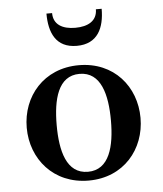

<svg xmlns="http://www.w3.org/2000/svg" viewBox="-51 -739 675 795"><g transform="rotate(-5 286.0 -342.0)"><path d="M195 -694H171.5C171.5 -615.5 198 -550 285.5 -550C373 -550 401 -615.5 401 -694H377C377 -646.5 339.5 -625 285.5 -625C232 -625 195 -646.5 195 -694ZM49 -230C49 -100 140 10 286 10C432 10 522 -100 522 -230C522 -360 432 -469.5 286 -469.5C140 -469.5 49 -360 49 -230ZM173.5 -230C173.5 -336.5 196.5 -433.5 286 -433.5C375.5 -433.5 399 -336.5 399 -230C399 -123.5 375.5 -26.5 286 -26.5C196.5 -26.5 173.5 -123.5 173.5 -230Z"/></g></svg>

Font: Bodoni* 06pt Medium
Style: Regular
Weight: 500
Version: Version 2.3